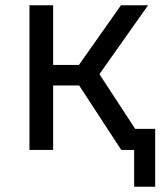

<svg xmlns="http://www.w3.org/2000/svg" viewBox="-20 -570 640 730"><path d="M92 0V-550H182V-323H280L440 -550H543L358 -288L494 -80H570V140H490V0H441L281 -245H182V0Z"/></svg>

Font: JetBrainsMonoNL NFM
Style: Regular
Weight: 400
Monospace: yes
Designer: Philipp Nurullin, Konstantin Bulenkov
Foundry: JetBrains
Version: Version 2.304; ttfautohint (v1.8.4.7-5d5b);Nerd Fonts 3.3.0